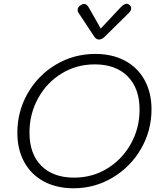

<svg xmlns="http://www.w3.org/2000/svg" viewBox="-20 -999 868 1029"><path d="M73 -288Q73 -402 128.5 -499Q184 -596 280 -653Q376 -710 491 -710Q581 -710 649 -674Q717 -638 754.5 -570.5Q792 -503 792 -413Q792 -299 736 -202Q680 -105 584 -47.5Q488 10 374 10Q284 10 216 -26Q148 -62 110.5 -129.5Q73 -197 73 -288ZM728 -411Q728 -526 664 -590Q600 -654 488 -654Q390 -654 310 -605Q230 -556 184 -472Q138 -388 138 -289Q138 -174 201.5 -110.5Q265 -47 377 -47Q475 -47 555 -96Q635 -145 681.5 -228.5Q728 -312 728 -411ZM485 -803 401 -930Q396 -936 396 -946Q396 -961 413 -972Q422 -978 431 -978Q444 -978 455 -960L520 -846L627 -960Q646 -979 659 -979Q667 -979 673 -973Q683 -966 683 -954Q683 -942 670 -929L542 -803Q526 -787 510 -787Q496 -787 485 -803Z"/></svg>

Font: Kodchasan Light
Style: Italic
Weight: 300
Italic angle: -10°
Version: Version 1.000; ttfautohint (v1.6)